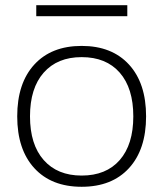

<svg xmlns="http://www.w3.org/2000/svg" viewBox="-20 -706 626 736"><path d="M293 10Q177 10 111.5 -61.5Q46 -133 46 -260Q46 -387 111.5 -458.5Q177 -530 293 -530Q409 -530 474.5 -458.5Q540 -387 540 -260Q540 -133 474.5 -61.5Q409 10 293 10ZM293 -33Q387 -33 439 -92.5Q491 -152 491 -260Q491 -368 439 -427.5Q387 -487 293 -487Q200 -487 147.5 -427.5Q95 -368 95 -260Q95 -152 147.5 -92.5Q200 -33 293 -33ZM119 -644V-686H468V-644Z"/></svg>

Font: M PLUS 1 Light
Style: Regular
Weight: 300
Designer: Coji Morishita
Foundry: UNDERFOREST DESIGN
Version: Version 1.001